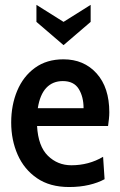

<svg xmlns="http://www.w3.org/2000/svg" viewBox="-20 -742 482 772"><path d="M258 10Q180.5 10 128.8 -25.5Q77 -61 51 -120Q25 -179 25 -249.5Q25 -319.5 49.2 -377.2Q73.5 -435 120.5 -469.2Q167.5 -503.5 235 -503.5Q317.5 -503.5 368.5 -446.8Q419.5 -390 419.5 -290.5Q419.5 -277.5 418 -263.8Q416.5 -250 414.5 -235.5H129Q133.5 -154 172.5 -115.8Q211.5 -77.5 267 -77.5Q337 -77.5 394.5 -111.5L400.5 -21.5Q374 -7 337.8 1.5Q301.5 10 258 10ZM132 -307H316Q316 -353 296.5 -384.5Q277 -416 232.5 -416Q192 -416 166.2 -388.8Q140.5 -361.5 132 -307ZM235.5 -560.5 126.5 -654V-722.5L235.5 -654L344.5 -722.5V-654Z"/></svg>

Font: Cabin Condensed Medium
Style: Regular
Weight: 500
Width: 3
Designer: Pablo Impallari
Foundry: Pablo Impallari. http://www.impallari.com Igino Marini. http://www.ikern.com
Version: Version 3.001; ttfautohint (v1.8.3)